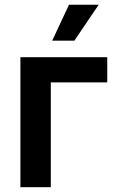

<svg xmlns="http://www.w3.org/2000/svg" viewBox="-20 -779 485 799"><path d="M426.3 -541V-436H191.4V0H64.9V-541ZM197.3 -609.9 267.1 -759.3H390.6L289.6 -609.9Z"/></svg>

Font: Inter 17pt SemiBold
Style: Regular
Weight: 600
Version: Version 4.001;git-66647c0bb